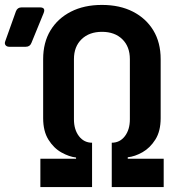

<svg xmlns="http://www.w3.org/2000/svg" viewBox="-114 -760 734 780"><path d="M50 0V-115.1H195V-120.1Q167.1 -123.1 135.7 -140.6Q104.3 -158.1 82.8 -192.6Q61.3 -227.1 61.3 -280.1V-519.7Q61.3 -587.2 90.9 -636.2Q120.5 -685.2 174.1 -712.6Q227.6 -740 300 -740Q372.7 -740 426.1 -712.6Q479.5 -685.2 509.1 -636.2Q538.7 -587.2 538.7 -519.7V-280.1Q538.7 -227.1 517.2 -193.1Q495.7 -159.1 464.9 -141.6Q434.1 -124.1 405 -121.1V-115.1H551V0H340V-180.2Q373 -180.2 393.3 -206.8Q413.6 -233.5 413.6 -275.1V-519.7Q413.6 -570.7 382.8 -600.7Q352 -630.7 300.3 -630.7Q248.6 -630.7 217.5 -600.7Q186.4 -570.7 186.4 -519.7V-275.1Q186.4 -233.5 206.8 -206.8Q227.3 -180.2 260 -180.2V0ZM-76.5 -570Q-86.5 -570 -91.5 -576.5Q-96.5 -583 -92.5 -593L-49.3 -714Q-43.3 -730 -26.3 -730H47.9Q72.5 -730 63.3 -707L13.8 -586Q7.8 -570 -9.2 -570Z"/></svg>

Font: Pitagon Sans Mono
Style: Regular
Weight: 400
Monospace: yes
Designer: Travis Tran
Foundry: Pitagon
Version: Version 1.001;gftools[0.9.26]